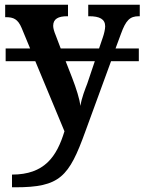

<svg xmlns="http://www.w3.org/2000/svg" viewBox="-20 -556 614 816"><path d="M31 186V240H45C235 240 273 196 343 2L452 -296H570V-350H471L494 -412C515 -470 532 -487 570 -487H574V-536H355V-487H359C403 -487 427 -475 427 -444C427 -432 422 -411 417 -397L401 -350H238L216 -408C211 -420 206 -435 206 -446C206 -476 228 -487 266 -487H269V-536H2V-483H5C37 -483 56 -475 72 -437L108 -350H4V-296H130L254 2C221 110 169 186 31 186ZM286 -227 259 -296H383L351 -201C343 -180 326 -138 322 -106C318 -135 305 -178 286 -227Z"/></svg>

Font: Noto Serif SemiBold
Style: Regular
Weight: 600
Designer: Monotype Design Team
Foundry: Monotype Imaging Inc.
Version: Version 2.013